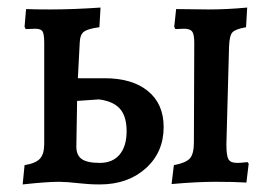

<svg xmlns="http://www.w3.org/2000/svg" viewBox="-20 -481 725 508"><path d="M191 4Q155 0 137 0Q103 0 40 7L45 -44Q75 -49 86 -61.5Q97 -74 97 -100V-368Q97 -391 92.5 -398Q88 -405 73 -405L48 -404L45 -410L49 -457Q70 -456 113 -456Q174 -456 246 -461L243 -409Q213 -405 202.5 -397.5Q192 -390 191 -369L186 -274H257Q330 -274 371.5 -240Q413 -206 413 -145Q413 -78 365.5 -35.5Q318 7 244 7Q227 7 213.5 6Q200 5 191 4ZM315 -134Q315 -173 297.5 -193Q280 -213 242 -218L184 -214L182 -93Q182 -70 196.5 -60Q211 -50 244 -50Q278 -50 296.5 -72Q315 -94 315 -134ZM440 -44Q472 -50 482.5 -62Q493 -74 493 -104L494 -368Q494 -390 488.5 -397.5Q483 -405 467 -405L444 -404L441 -410L446 -457L532 -456Q581 -456 634 -461L631 -409Q603 -404 595 -395.5Q587 -387 586 -357L579 -99Q579 -69 584.5 -59.5Q590 -50 607 -50Q616 -50 623.5 -51Q631 -52 635 -52L638 -48L632 2Q600 0 550 0Q500 0 434 6Z"/></svg>

Font: Alegreya Medium
Style: Regular
Weight: 500
Designer: Juan Pablo del Peral
Foundry: Huerta Tipografica
Version: Version 2.007; ttfautohint (v1.6)